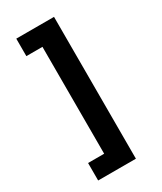

<svg xmlns="http://www.w3.org/2000/svg" viewBox="-226 -871 905 1075"><g transform="rotate(-30 226.0 -333.5)"><path d="M74 12V125H318V-792H74V-679H178V12Z"/></g></svg>

Font: Noto Sans Bengali UI ExtraBold
Style: Regular
Weight: 800
Designer: Jelle Bosma - Monotype Design Team
Foundry: Monotype Imaging Inc.
Version: Version 2.003